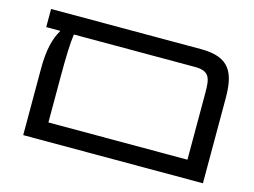

<svg xmlns="http://www.w3.org/2000/svg" viewBox="-81 -702 1111 839"><g transform="rotate(15 474.0 -282.0)"><path d="M119 -482C94 -439 80 -388 80 -300V0H893V-385C893 -501 863 -564 734 -564H55V-482ZM172 -294C172 -377 174 -441 180 -482H728C795 -482 801 -450 801 -385V-82H172Z"/></g></svg>

Font: FiraGO Unicode
Style: Regular
Weight: 400
Designer: bBox Type
Foundry: bBox Type GmbH
Version: Version 1.001;PS 001.001;hotconv 1.0.88;makeotf.lib2.5.64775